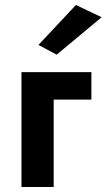

<svg xmlns="http://www.w3.org/2000/svg" viewBox="-20 -749 427 769"><path d="M207 -530 134 -569 284 -729 387 -680ZM346 -460V-350H195V0H66V-460Z"/></svg>

Font: Venryn Sans SemiBold
Style: Regular
Weight: 600
Designer: Owen Earl, indestructible type* (font) & Cristiano Sobral (main changes)
Version: Version 3.60;October 28, 2020;FontCreator 13.0.0.2681 64-bit